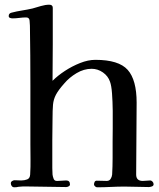

<svg xmlns="http://www.w3.org/2000/svg" viewBox="-20 -794 676 815"><path d="M632 -12Q632 -5 624.5 -2.5Q617 0 612 0Q587 0 561 -1Q535 -2 509 -2Q480 -2 450.5 -0.5Q421 1 392 1Q388 1 383.5 -3Q379 -7 379 -11Q379 -16 381.5 -21.5Q384 -27 391 -27Q402 -27 412.5 -26.5Q423 -26 433 -26Q444 -26 449.5 -34.5Q455 -43 456 -53Q458 -88 458 -123.5Q458 -159 458 -193Q458 -213 458.5 -248.5Q459 -284 458.5 -324Q458 -364 455.5 -397.5Q453 -431 447 -447Q439 -471 417 -486.5Q395 -502 369 -502Q336 -502 305 -483.5Q274 -465 253 -440Q228 -412 217.5 -392Q207 -372 205 -349.5Q203 -327 203 -290Q202 -244 202 -198.5Q202 -153 202 -107Q202 -94 202 -80.5Q202 -67 203 -53Q204 -45 207.5 -35.5Q211 -26 221 -26H225Q234 -26 243 -27Q252 -28 261 -28Q277 -28 277 -11Q277 -6 271.5 -3Q266 0 261 0Q227 0 194 -1Q161 -2 128 -2Q111 -2 93 -2.5Q75 -3 58 -1Q54 0 50 0.5Q46 1 41 1Q34 1 30 -4Q26 -9 26 -16Q26 -22 31.5 -25.5Q37 -29 42 -29Q49 -29 56 -28.5Q63 -28 70 -28Q84 -28 95.5 -32.5Q107 -37 108 -53Q110 -85 109.5 -118Q109 -151 109 -182Q109 -245 109 -308Q109 -371 109 -433Q109 -496 108.5 -559Q108 -622 107 -685Q107 -694 105.5 -707Q104 -720 91 -720Q77 -720 62 -718Q47 -716 33 -716Q28 -716 22.5 -718Q17 -720 17 -726Q17 -737 28 -740Q51 -746 73.5 -749.5Q96 -753 118 -758Q135 -763 154 -768.5Q173 -774 189 -774Q204 -774 204 -761Q204 -683 204 -605.5Q204 -528 203 -451Q225 -473 255.5 -493Q286 -513 320 -526.5Q354 -540 385 -540Q484 -540 522 -497.5Q560 -455 560 -358Q560 -282 559 -206Q558 -130 558 -53Q558 -26 586 -26Q594 -26 602 -27Q610 -28 617 -28Q623 -28 627.5 -23Q632 -18 632 -12Z"/></svg>

Font: Kaisei HarunoUmi Medium
Style: Regular
Weight: 500
Designer: Font-Kai, 金井和夫
Foundry: KAZUO KANAI
Version: Version 5.003